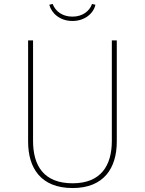

<svg xmlns="http://www.w3.org/2000/svg" viewBox="-20 -939 731 970"><path d="M346 -833C409 -833 453 -872 462 -915L445 -919C432 -882 396 -855 346 -855C295 -855 260 -882 246 -919L229 -915C240 -872 283 -833 346 -833ZM570 -735H545V-227C545 -103 490 -13 347 -13C203 -13 147 -100 147 -227V-735H122V-224C122 -89 187 11 347 11C504 11 570 -89 570 -224Z"/></svg>

Font: Glow Sans SC Normal Thin
Style: Regular
Weight: 100
Designer: Ryoko NISHIZUKA (kana, bopomofo & ideographs); Paul D. Hunt (Latin, Greek & Cyrillic); Sandoll Communications, Soo-young
Version: Version 0.93